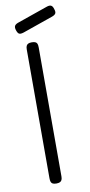

<svg xmlns="http://www.w3.org/2000/svg" viewBox="-96 -886 436 935"><g transform="rotate(-10 122.0 -418.5)"><path d="M104 11Q93 11 86.5 8Q80 5 77.5 -2Q75 -9 75 -20V-657Q75 -668 78 -674.5Q81 -681 87.5 -684Q94 -687 105 -687Q116 -687 122.5 -684Q129 -681 131.5 -674.5Q134 -668 134 -656V-19Q134 -8 131 -1.5Q128 5 121.5 8Q115 11 104 11ZM75 -741Q60 -736 52.5 -739Q45 -742 40 -757Q35 -771 38.5 -779Q42 -787 55 -792L207 -845Q221 -850 229 -846Q237 -842 241 -827Q246 -813 242 -805.5Q238 -798 224 -793Z"/></g></svg>

Font: Fredoka Light
Style: Regular
Weight: 300
Designer: Ben Nathan
Foundry: Milena B. Brandão, Ben Nathan
Version: Version 2.001